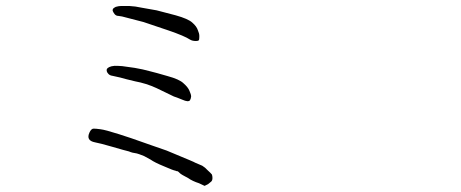

<svg xmlns="http://www.w3.org/2000/svg" viewBox="-20 -643 1540 642"><path d="M489.3 -156.2Q523.4 -144.5 537.1 -139.6Q645.5 -94.7 628.9 -100.6Q645.5 -93.8 656.2 -88.9Q666 -83 673.8 -74.2Q684.6 -64.5 688.5 -59.6Q690.4 -54.7 690.4 -47.9Q690.4 -40 686.5 -36.1Q676.8 -28.3 675.8 -27.3L664.1 -21.5L645.5 -30.3Q624 -37.1 608.4 -47.9Q585.9 -59.6 582 -63.5Q576.2 -69.3 574.2 -70.3Q570.3 -70.3 566.4 -72.3Q559.6 -73.2 528.3 -86.9Q497.1 -99.6 483.4 -109.4Q473.6 -115.2 461.9 -121.1Q442.4 -128.9 437.5 -129.9Q421.9 -131.8 411.1 -136.7Q398.4 -139.6 356.4 -151.9Q314.5 -164.1 297.9 -167Q266.6 -172.9 279.3 -200.2Q285.2 -212.9 293 -212.9Q300.8 -212.9 315.4 -210.9Q332 -209 377.9 -194.3Q404.3 -186.5 489.3 -156.2ZM502.9 -348.6Q468.8 -364.3 431.6 -371.1Q398.4 -378.9 381.8 -383.8Q364.3 -387.7 355.5 -389.6Q347.7 -390.6 342.8 -395.5Q337.9 -400.4 336.9 -405.3Q335.9 -410.2 337.9 -413.1Q339.8 -416 345.7 -418.9Q351.6 -421.9 363.3 -422.9Q376 -422.9 388.7 -421.9Q402.3 -419.9 430.7 -416Q459 -411.1 479.5 -405.3Q500 -400.4 540 -388.7Q580.1 -377.9 593.8 -364.3Q608.4 -351.6 613.3 -339.8Q619.1 -327.1 619.1 -320.3Q618.2 -312.5 615.2 -307.6Q609.4 -300.8 589.8 -309.6Q568.4 -318.4 561.5 -320.3ZM460 -569.3Q459 -569.3 403.3 -584Q386.7 -588.9 376 -589.8Q368.2 -589.8 363.3 -595.7Q359.4 -600.6 357.4 -605.5Q355.5 -609.4 358.4 -614.3Q361.3 -617.2 367.2 -620.1Q377 -623 385.7 -623Q399.4 -623 412.1 -623Q432.6 -622.1 454.1 -617.2Q499 -609.4 503.9 -608.4Q525.4 -602.5 567.4 -591.8Q609.4 -580.1 623 -567.4Q637.7 -554.7 641.6 -542Q646.5 -531.2 646.5 -522.5Q646.5 -513.7 645.5 -509.8Q644.5 -505.9 634.8 -505.9Q623 -505.9 615.2 -510.7Q597.7 -522.5 543.9 -541Z"/></svg>

Font: ToneOZ-Zhuyin-Tsuipita-TC
Style: Regular
Weight: 400
Designer: ÂÆ£ÂøóÂáåJeffrey Xuan(jeffreyx@gmail.com, ToneOZ.com) ÈòøÂù§(cjkFonts)
Foundry: ToneOZ
Version: Version 0.240710